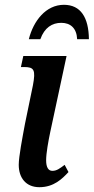

<svg xmlns="http://www.w3.org/2000/svg" viewBox="-20 -769 390 799"><path d="M100 -606H148C165 -654 197 -674 235 -674C273 -674 299 -652 301 -606H350C349 -696 316 -749 246 -749C171 -749 119 -682 100 -606ZM144 10C204 10 239 -25 265 -53L249 -83C229 -68 216 -58 198 -58C181 -58 172 -73 172 -102C172 -131 181 -181 189 -219L257 -536H77L67 -490H81C122 -490 129 -478 117 -414L84 -254C73 -195 58 -117 58 -83C58 -29 88 10 144 10Z"/></svg>

Font: Noto Serif Condensed Semi
Style: Italic
Weight: 600
Width: 3
Italic angle: -12°
Designer: Monotype Design Team
Foundry: Monotype Imaging Inc.
Version: Version 1.901